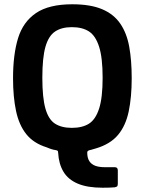

<svg xmlns="http://www.w3.org/2000/svg" viewBox="-20 -698 678 898"><path d="M41 -332Q41 -443 64.5 -519.5Q88 -596 148.5 -637Q209 -678 318 -678Q403 -678 457.5 -655Q512 -632 542.5 -587.5Q573 -543 584.5 -479Q596 -415 596 -332Q596 -244 582 -177Q568 -110 532 -67Q496 -24 429 -4Q423 -3 415 0Q407 3 400 4Q388 7 388 15Q388 41 398 56Q408 71 426 77.5Q444 84 470 84H517Q531 84 531 99V160Q531 170 528.5 173Q526 176 517 178Q512 179 492.5 179.5Q473 180 460 180Q389 180 344 161Q299 142 277 105.5Q255 69 252 17Q252 9 249 7Q246 5 240 4Q232 3 222 0Q212 -3 198 -9Q137 -28 103 -70.5Q69 -113 55 -179Q41 -245 41 -332ZM178 -334Q178 -241 192.5 -190Q207 -139 237.5 -119.5Q268 -100 316 -100Q365 -100 396 -119.5Q427 -139 443.5 -190Q460 -241 460 -334Q460 -428 443.5 -479.5Q427 -531 396 -551Q365 -571 316 -571Q268 -571 237.5 -550.5Q207 -530 192.5 -479Q178 -428 178 -334Z"/></svg>

Font: Glory Thin
Style: Bold
Weight: 700
Version: Version 1.011